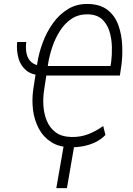

<svg xmlns="http://www.w3.org/2000/svg" viewBox="-20 -741 677 979"><path d="M67.4 -526.9H113.8Q109.9 -493.7 115.7 -467Q121.6 -440.4 140.4 -423.8Q159.2 -407.2 195.3 -404.8L189.9 -356.9Q141.1 -358.9 113 -382.6Q85 -406.2 74.2 -444.3Q63.5 -482.4 67.4 -526.9ZM342.3 9.8Q281.2 9.3 241 -16.6Q200.7 -42.5 177.7 -85.7Q154.8 -128.9 148.4 -180.2Q142.1 -231.4 149.4 -284.2L170.4 -420.4Q178.2 -470.7 197.8 -523.7Q217.3 -576.7 249.8 -622.3Q282.2 -668 327.6 -695.3Q373 -722.7 432.1 -720.7Q493.7 -718.8 530.5 -688.7Q567.4 -658.7 584 -611.3Q600.6 -564 603 -510.3Q605.5 -456.5 599.1 -408.7L591.3 -356H193.4L202.6 -404.3H543.5L546.9 -425.3Q551.3 -459.5 550.5 -500.7Q549.8 -542 538.6 -579.6Q527.3 -617.2 501.5 -641.8Q475.6 -666.5 428.7 -668Q381.3 -668.9 345.9 -645.8Q310.5 -622.6 286.1 -584.2Q261.7 -545.9 247.1 -502.7Q232.4 -459.5 226.1 -420.4L205.1 -283.2Q198.7 -243.2 201.4 -201.7Q204.1 -160.2 219.2 -124Q234.4 -87.9 264.6 -65.7Q294.9 -43.5 344.7 -42.5Q390.6 -41.5 430.7 -57.1Q470.7 -72.8 506.3 -98.6L517.6 -52.7Q494.6 -29.3 465.8 -15.6Q437 -2 405.3 4.2Q373.5 10.3 342.3 9.8ZM361.8 -17.1 321.3 218.3H267.1L308.1 -17.1Z"/></svg>

Font: Roboto Condensed Light
Style: Italic
Weight: 300
Italic angle: -12°
Designer: Christian Robertson
Foundry: Google
Version: Version 3.0; 2020